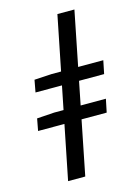

<svg xmlns="http://www.w3.org/2000/svg" viewBox="-110 -773 594 833"><g transform="rotate(-15 186.5 -356.0)"><path d="M20.5 -243.8 30.6 -297.7 108.8 -302.9H340.9L328.7 -243.8ZM53 -408.1 63.1 -462.6 141.3 -467.2H373.3L361.2 -408.1ZM90 0 232.8 -712.2H309.2L167.1 0Z"/></g></svg>

Font: Source Sans Variable
Style: Italic
Weight: 200
Italic angle: -11°
Designer: Paul D. Hunt
Foundry: Adobe Systems Incorporated
Version: Version 3.006;hotconv 1.0.111;makeotfexe 2.5.65597